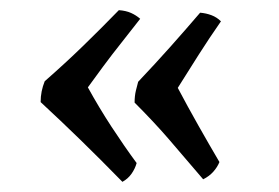

<svg xmlns="http://www.w3.org/2000/svg" viewBox="-20 -437 549 378"><path d="M214 -417Q228 -416 238 -411.5Q248 -407 256 -400Q239 -378 219.5 -353.5Q200 -329 183 -306Q166 -283 153 -265Q175 -225 199.5 -187.5Q224 -150 249 -116Q246 -105 239 -95Q232 -85 221 -79Q177 -124 138.5 -161.5Q100 -199 60 -236Q60 -247 62 -257Q64 -267 68 -277Q109 -313 144 -347Q179 -381 214 -417ZM374 -412Q386 -411 396.5 -407Q407 -403 415 -395Q392 -362 371 -329Q350 -296 330 -264Q349 -228 370.5 -190Q392 -152 412 -118Q408 -108 400 -99Q392 -90 380 -84Q341 -130 311.5 -164Q282 -198 245 -235Q245 -248 247.5 -258.5Q250 -269 252 -276Q287 -313 315.5 -345Q344 -377 374 -412Z"/></svg>

Font: Vollkorn Medium
Style: Regular
Weight: 500
Designer: Friedrich Althausen
Foundry: Friedrich Althausen
Version: Version 5.000